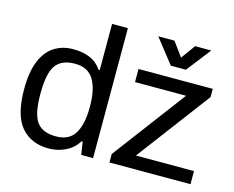

<svg xmlns="http://www.w3.org/2000/svg" viewBox="-102 -872 1259 1032"><g transform="rotate(15 528.0 -355.5)"><path d="M243 12Q146 12 90.5 -53Q35 -118 35 -263Q35 -358 60 -419Q85 -480 130.5 -509Q176 -538 235 -538Q290 -538 329.5 -521Q369 -504 395 -466H401V-723H489V0H423L412 -71H406Q380 -30 337 -9Q294 12 243 12ZM265 -61Q338 -61 369.5 -112.5Q401 -164 401 -259V-263Q401 -360 369 -412.5Q337 -465 265 -465Q191 -465 158.5 -420.5Q126 -376 126 -263V-259Q126 -149 158 -105Q190 -61 265 -61ZM580 0V-47L885 -453H601V-526H1014V-480L708 -73H1031V0ZM764 -588 658 -723H748L806 -644L863 -723H953L848 -588Z"/></g></svg>

Font: Archivo VF Beta
Style: Regular
Weight: 400
Designer: Hector Gatti
Foundry: Omnibus-Type
Version: Version 1.002